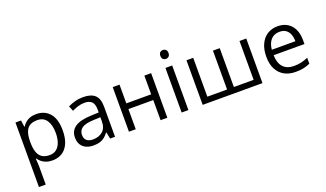

<svg xmlns="http://www.w3.org/2000/svg" viewBox="-87 -1330 3677 2166"><g transform="rotate(-20 1752.0 -247.5)"><path d="M336.9 -544.9Q437 -544.9 496.6 -476.1Q556.2 -407.2 556.2 -269Q556.2 -177.7 528.8 -115.7Q501.5 -53.7 451.9 -22Q402.3 9.8 335 9.8Q292.5 9.8 260.3 -1.5Q228 -12.7 205.1 -31.7Q182.1 -50.8 167 -73.2H161.1Q162.6 -54.2 164.8 -27.3Q167 -0.5 167 19.5V239.3H85.4V-535.2H152.3L163.1 -456.1H167Q182.6 -480.5 205.1 -500.7Q227.5 -521 260 -533Q292.5 -544.9 336.9 -544.9ZM322.8 -476.6Q267.1 -476.6 233.2 -455.1Q199.2 -433.6 183.6 -390.9Q168 -348.1 167 -283.7V-268.1Q167 -200.2 181.9 -153.3Q196.8 -106.4 231.2 -82Q265.6 -57.6 323.7 -57.6Q373.5 -57.6 406.7 -84.5Q439.9 -111.3 456.3 -159.4Q472.7 -207.5 472.7 -270Q472.7 -364.7 435.8 -420.7Q398.9 -476.6 322.8 -476.6Z M897.5 -543.9Q993.2 -543.9 1039.6 -501Q1085.9 -458 1085.9 -363.8V0H1026.9L1011.2 -79.1H1007.3Q984.9 -49.8 960.4 -30Q936 -10.3 904.1 -0.2Q872.1 9.8 825.7 9.8Q776.9 9.8 739 -7.3Q701.2 -24.4 679.4 -59.1Q657.7 -93.8 657.7 -147Q657.7 -227.1 721.2 -270Q784.7 -313 914.6 -316.9L1006.8 -320.8V-353.5Q1006.8 -422.9 977.1 -450.7Q947.3 -478.5 893.1 -478.5Q851.1 -478.5 813 -466.3Q774.9 -454.1 740.7 -437.5L715.8 -499Q752 -517.6 798.8 -530.8Q845.7 -543.9 897.5 -543.9ZM1005.9 -263.7 924.3 -260.3Q824.2 -256.3 783.2 -227.5Q742.2 -198.7 742.2 -146Q742.2 -100.1 770 -78.1Q797.9 -56.2 843.8 -56.2Q915 -56.2 960.4 -95.7Q1005.9 -135.3 1005.9 -214.4Z M1334.5 -535.2V-310.5H1632.8V-535.2H1713.9V0H1632.8V-241.7H1334.5V0H1252.9V-535.2Z M1966.8 -535.2V0H1885.7V-535.2ZM1927.2 -735.4Q1947.3 -735.4 1961.7 -722.4Q1976.1 -709.5 1976.1 -682.1Q1976.1 -655.3 1961.7 -642.1Q1947.3 -628.9 1927.2 -628.9Q1906.2 -628.9 1892.3 -642.1Q1878.4 -655.3 1878.4 -682.1Q1878.4 -709.5 1892.3 -722.4Q1906.2 -735.4 1927.2 -735.4Z M2856 -535.2V0H2138.2V-535.2H2219.2V-68.8H2456.1V-535.2H2537.6V-68.8H2774.9V-535.2Z M3233.9 -544.9Q3302.2 -544.9 3351.1 -514.6Q3399.9 -484.4 3425.8 -429.9Q3451.7 -375.5 3451.7 -302.7V-252.4H3082Q3083.5 -158.2 3128.9 -108.9Q3174.3 -59.6 3256.8 -59.6Q3307.6 -59.6 3346.7 -68.8Q3385.7 -78.1 3427.7 -96.2V-24.9Q3387.2 -6.8 3347.4 1.5Q3307.6 9.8 3253.4 9.8Q3176.3 9.8 3118.9 -21.7Q3061.5 -53.2 3029.8 -114.3Q2998 -175.3 2998 -263.7Q2998 -350.1 3027.1 -413.3Q3056.2 -476.6 3109.1 -510.7Q3162.1 -544.9 3233.9 -544.9ZM3232.9 -478.5Q3168 -478.5 3129.4 -436Q3090.8 -393.6 3083.5 -317.4H3366.7Q3366.2 -365.2 3351.8 -401.6Q3337.4 -438 3308.1 -458.3Q3278.8 -478.5 3232.9 -478.5Z"/></g></svg>

Font: Wonky
Style: Regular
Weight: 400
Designer: Monotype Design Team
Foundry: Monotype Imaging Inc.
Version: Version 3.000